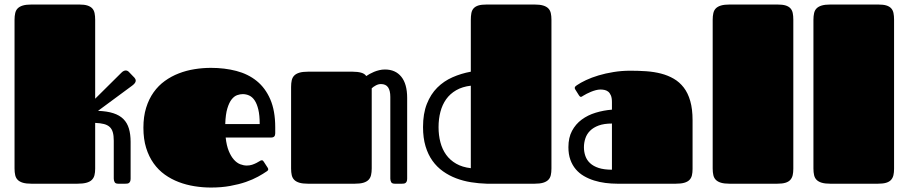

<svg xmlns="http://www.w3.org/2000/svg" viewBox="-20 -820 4056 857"><path d="M44.9 -731.9Q44.9 -748.5 47.9 -761.5Q50.8 -774.4 59.1 -782.7Q67.4 -791 82 -795.4Q96.7 -799.8 120.1 -799.8H334Q356.4 -799.8 370.1 -795.4Q383.8 -791 391.6 -782.7Q399.4 -774.4 402.1 -761.5Q404.8 -748.5 404.8 -731.9V-379.4L522 -495.6Q527.3 -501 532.2 -503.2Q537.1 -505.4 541 -505.4Q549.8 -505.4 556.2 -498L580.6 -472.7Q585.9 -466.3 585.9 -460.4Q585.9 -455.1 582.3 -449.7Q578.6 -444.3 570.3 -438L417.5 -325.2Q458 -323.7 485.8 -314.7Q513.7 -305.7 530.8 -288.6Q547.9 -271.5 555.4 -246.1Q563 -220.7 563 -187V-22.9Q563 -14.6 560.8 -10Q558.6 -5.4 555.4 -3.2Q552.2 -1 547.9 -0.5Q543.5 0 539.1 0H507.8Q495.1 0 491.5 -7.3Q487.8 -14.6 487.8 -22.9V-191.9Q487.8 -214.4 483.6 -229.2Q479.5 -244.1 469.7 -253.2Q460 -262.2 444.1 -266.4Q428.2 -270.5 404.8 -271.5V-66.9Q404.8 -50.3 401.6 -37.8Q398.4 -25.4 389.6 -16.8Q380.9 -8.3 365.2 -4.2Q349.6 0 325.2 0H120.1Q96.7 0 82 -4.4Q67.4 -8.8 59.1 -17.1Q50.8 -25.4 47.9 -38.1Q44.9 -50.8 44.9 -67.9Z M1081.5 -81.1Q1094.7 -81.1 1105.5 -84.7Q1116.2 -88.4 1124.8 -92.8Q1133.3 -97.2 1138.9 -100.8Q1144.5 -104.5 1147.5 -104.5Q1151.9 -104.5 1153.6 -103Q1155.3 -101.6 1157.7 -97.7L1174.8 -71.3Q1177.2 -67.4 1177.2 -64.5Q1177.2 -61 1175.3 -59.1Q1173.3 -57.1 1171.4 -55.7Q1155.3 -44.4 1131.8 -31.5Q1108.4 -18.6 1077.4 -7.8Q1046.4 2.9 1007.3 10Q968.3 17.1 921.4 17.1Q884.8 17.1 848.1 11.2Q811.5 5.4 778.1 -7.3Q744.6 -20 715.8 -40.5Q687 -61 665.8 -90.8Q644.5 -120.6 632.3 -159.9Q620.1 -199.2 620.1 -250Q620.1 -299.8 632.3 -339.1Q644.5 -378.4 665.8 -408.2Q687 -438 715.8 -458.7Q744.6 -479.5 778.1 -492.4Q811.5 -505.4 848.1 -511.2Q884.8 -517.1 921.4 -517.1Q982.4 -517.1 1034.9 -503.4Q1087.4 -489.7 1126 -458.5Q1164.6 -427.2 1186.5 -376.5Q1208.5 -325.7 1208.5 -252V-224.6Q1208.5 -215.8 1204.1 -210.9Q1199.7 -206.1 1189.5 -206.1H987.3Q991.2 -169.9 1001.2 -145.8Q1011.2 -121.6 1024.2 -107.2Q1037.1 -92.8 1052.2 -86.9Q1067.4 -81.1 1081.5 -81.1ZM1139.2 -266.1Q1139.2 -305.2 1133.1 -330.8Q1127 -356.4 1116.7 -371.8Q1106.4 -387.2 1092.5 -393.6Q1078.6 -399.9 1063.5 -399.9Q1052.2 -399.9 1039.1 -395.5Q1025.9 -391.1 1014.4 -377Q1002.9 -362.8 994.9 -336.4Q986.8 -310.1 985.4 -266.1Z M1279.3 -432.1Q1279.3 -448.7 1282.2 -461.7Q1285.2 -474.6 1293.5 -482.9Q1301.8 -491.2 1316.4 -495.6Q1331.1 -500 1354.5 -500H1554.2Q1576.2 -500 1592 -495.6Q1607.9 -491.2 1614.7 -480.5Q1621.1 -484.9 1630.1 -490Q1639.2 -495.1 1649.9 -499.5Q1660.6 -503.9 1672.9 -506.8Q1685.1 -509.8 1698.2 -509.8Q1745.1 -509.8 1771.2 -477.5Q1797.4 -445.3 1797.4 -382.8V-22.9Q1797.4 -14.6 1795.2 -10Q1793 -5.4 1789.8 -3.2Q1786.6 -1 1782.2 -0.5Q1777.8 0 1773.4 0H1742.2Q1729.5 0 1725.8 -7.3Q1722.2 -14.6 1722.2 -22.9V-387.7Q1722.2 -415.5 1712.2 -430.2Q1702.1 -444.8 1680.2 -444.8Q1668.9 -444.8 1657.5 -438.7Q1646 -432.6 1639.2 -425.8V-68.4Q1639.2 -51.3 1636.2 -38.6Q1633.3 -25.9 1625 -17.3Q1616.7 -8.8 1602.1 -4.4Q1587.4 0 1564 0H1354.5Q1331.1 0 1316.4 -4.4Q1301.8 -8.8 1293.5 -17.1Q1285.2 -25.4 1282.2 -38.1Q1279.3 -50.8 1279.3 -67.9Z M2441.4 -67.9Q2441.4 -50.8 2438.5 -38.1Q2435.5 -25.4 2427.2 -17.1Q2418.9 -8.8 2404.3 -4.4Q2389.6 0 2366.2 0H2152.8Q2117.2 -1 2082.3 -6.6Q2047.4 -12.2 2015.9 -24.2Q1984.4 -36.1 1957.3 -55.4Q1930.2 -74.7 1910.4 -102.3Q1890.6 -129.9 1879.4 -167.2Q1868.2 -204.6 1868.2 -252.9Q1868.2 -313 1885.3 -356.2Q1902.3 -399.4 1931.6 -428.7Q1960.9 -458 1999.8 -475.1Q2038.6 -492.2 2081.5 -500V-731.4Q2081.5 -748.5 2084 -761.5Q2086.4 -774.4 2094.2 -783Q2102.1 -791.5 2115.7 -795.7Q2129.4 -799.8 2152.3 -799.8H2366.2Q2389.6 -799.8 2404.3 -795.4Q2418.9 -791 2427.2 -782.7Q2435.5 -774.4 2438.5 -761.5Q2441.4 -748.5 2441.4 -731.9ZM1937.5 -252.4Q1937.5 -216.3 1945.8 -184.8Q1954.1 -153.3 1971.4 -129.2Q1988.8 -105 2016.1 -89.4Q2043.5 -73.7 2081.5 -69.3V-437.5Q2043.5 -433.1 2016.1 -417.2Q1988.8 -401.4 1971.4 -377Q1954.1 -352.5 1945.8 -320.8Q1937.5 -289.1 1937.5 -252.4Z M2735.4 0Q2709 0 2682.4 -3.4Q2655.8 -6.8 2631.6 -14.4Q2607.4 -22 2586.4 -34.2Q2565.4 -46.4 2550 -64.5Q2534.7 -82.5 2525.9 -106.9Q2517.1 -131.3 2517.1 -163.1Q2517.1 -205.6 2533.2 -235.8Q2549.3 -266.1 2576.4 -286.1Q2603.5 -306.2 2638.7 -316.9Q2673.8 -327.6 2711.4 -330.6V-364.3Q2711.4 -383.3 2706.5 -394.5Q2701.7 -405.8 2694.1 -411.4Q2686.5 -417 2677.5 -418.7Q2668.5 -420.4 2660.2 -420.4Q2650.4 -420.4 2639.4 -417.5Q2628.4 -414.6 2618.2 -410.4Q2607.9 -406.2 2598.6 -401.4Q2589.4 -396.5 2583 -392.6Q2580.1 -390.6 2577.6 -389.2Q2575.2 -387.7 2572.8 -387.7Q2568.4 -387.7 2564.5 -394L2547.9 -420.4Q2545.4 -423.8 2545.4 -427.7Q2545.4 -431.6 2548.6 -434.6Q2551.8 -437.5 2554.7 -439.5Q2570.8 -450.7 2595.7 -462.4Q2620.6 -474.1 2651.6 -483.4Q2682.6 -492.7 2718.8 -498.5Q2754.9 -504.4 2793.5 -504.4Q2830.1 -504.4 2865 -502Q2899.9 -499.5 2930.9 -491.5Q2961.9 -483.4 2987.5 -468.5Q3013.2 -453.6 3032 -429.2Q3050.8 -404.8 3061 -369.1Q3071.3 -333.5 3071.3 -283.7V-65.9Q3071.3 -49.8 3068.4 -37.4Q3065.4 -24.9 3057.1 -16.6Q3048.8 -8.3 3034.2 -4.2Q3019.5 0 2996.1 0ZM2711.4 -268.6Q2676.3 -268.6 2652.3 -259.8Q2628.4 -251 2613.8 -236.3Q2599.1 -221.7 2592.8 -202.4Q2586.4 -183.1 2586.4 -162.6Q2586.4 -142.1 2592.8 -123.8Q2599.1 -105.5 2613.8 -91.8Q2628.4 -78.1 2652.3 -70.3Q2676.3 -62.5 2711.4 -62.5Z M3161.1 -731.9Q3161.1 -748.5 3164.1 -761.5Q3167 -774.4 3175.3 -782.7Q3183.6 -791 3198.2 -795.4Q3212.9 -799.8 3236.3 -799.8H3450.2Q3472.7 -799.8 3486.3 -795.7Q3500 -791.5 3507.8 -783.2Q3515.6 -774.9 3518.3 -762.2Q3521 -749.5 3521 -732.4V-66.9Q3521 -50.3 3518.1 -37.8Q3515.1 -25.4 3507.3 -16.8Q3499.5 -8.3 3485.6 -4.2Q3471.7 0 3449.2 0H3236.3Q3212.9 0 3198.2 -4.4Q3183.6 -8.8 3175.3 -17.1Q3167 -25.4 3164.1 -38.1Q3161.1 -50.8 3161.1 -67.9Z M3610.8 -731.9Q3610.8 -748.5 3613.8 -761.5Q3616.7 -774.4 3625 -782.7Q3633.3 -791 3647.9 -795.4Q3662.6 -799.8 3686 -799.8H3899.9Q3922.4 -799.8 3936 -795.7Q3949.7 -791.5 3957.5 -783.2Q3965.3 -774.9 3968 -762.2Q3970.7 -749.5 3970.7 -732.4V-66.9Q3970.7 -50.3 3967.8 -37.8Q3964.8 -25.4 3957 -16.8Q3949.2 -8.3 3935.3 -4.2Q3921.4 0 3898.9 0H3686Q3662.6 0 3647.9 -4.4Q3633.3 -8.8 3625 -17.1Q3616.7 -25.4 3613.8 -38.1Q3610.8 -50.8 3610.8 -67.9Z"/></svg>

Font: Fascinate Cyrillic
Style: Regular
Weight: 900
Designer: Denis Ignatov
Foundry: Astigmatic (AOETI)
Version: Version 1.00 November 30, 2018, initial release